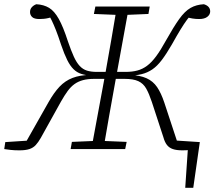

<svg xmlns="http://www.w3.org/2000/svg" viewBox="-26 -705 1014 908"><path d="M813 0 797 -41 919 -33 888 183H850L864 -23L891 0ZM65 6Q43 6 24.5 4Q6 2 -6 0L-1 -33L121 -41L92 -25L203 -221Q229 -267 255.5 -295Q282 -323 317 -336.5Q352 -350 402 -351L407 -347Q379 -349 358.5 -355.5Q338 -362 322 -377.5Q306 -393 292 -421Q278 -449 263 -493Q249 -536 238.5 -562.5Q228 -589 218.5 -608.5Q209 -628 196 -649L223 -625Q213 -622 202.5 -619.5Q192 -617 181 -616Q170 -615 160 -615Q136 -615 126 -624.5Q116 -634 116 -648Q116 -662 125 -671.5Q134 -681 146 -685Q181 -683 206 -668Q231 -653 252 -615.5Q273 -578 295 -510Q310 -466 323 -437.5Q336 -409 351 -393Q366 -377 385.5 -371Q405 -365 432 -365H491V-332H420Q389 -332 366.5 -326Q344 -320 326.5 -307.5Q309 -295 294 -274.5Q279 -254 262 -224L167 -53Q155 -32 143 -19Q131 -6 113 0Q95 6 65 6ZM308 0 314 -34 432 -39H451L573 -34L566 0ZM406 0 473 -362Q487 -440 500.5 -518Q514 -596 527 -674H584L518 -312Q504 -234 490 -156Q476 -78 463 0ZM540 -634 418 -639 425 -674H682L676 -639L558 -634ZM837 6Q809 6 791.5 0Q774 -6 763.5 -19.5Q753 -33 747 -55L692 -223Q679 -262 665.5 -286Q652 -310 628.5 -321Q605 -332 563 -332H505V-365H568Q599 -365 623.5 -371.5Q648 -378 669.5 -394Q691 -410 712.5 -439Q734 -468 758 -512Q795 -578 821.5 -615Q848 -652 875 -667.5Q902 -683 938 -685Q952 -681 960 -672.5Q968 -664 968 -651Q968 -636 954.5 -625.5Q941 -615 916 -615Q899 -615 884 -617.5Q869 -620 853 -625L889 -647Q872 -630 858 -611Q844 -592 827.5 -565Q811 -538 787 -495Q761 -450 739 -421Q717 -392 694 -376.5Q671 -361 644.5 -354.5Q618 -348 583 -346L587 -351Q636 -349 667 -335Q698 -321 717 -293Q736 -265 751 -220L815 -26L791 -41L908 -33L902 0Q891 2 873.5 4Q856 6 837 6Z"/></svg>

Font: Source Serif 4 Light
Style: Italic
Weight: 300
Italic angle: -12°
Designer: Frank Grießhammer
Foundry: Adobe Systems Incorporated
Version: Version 4.004;hotconv 1.0.116;makeotfexe 2.5.65601